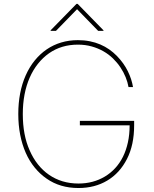

<svg xmlns="http://www.w3.org/2000/svg" viewBox="-20 -940 779 970"><path d="M110.1 -559.7Q128.9 -601.9 155.7 -634.8Q182.5 -667.6 215.9 -690.5Q249.3 -713.4 289.1 -725.3Q328.8 -737.2 373.6 -737.2Q405.5 -737.2 433.8 -731.5Q462 -725.9 486.5 -715.4Q511 -704.9 532 -690.2Q552.9 -675.4 570.3 -657.7Q605.8 -621.1 625.7 -580.4Q645.6 -539.8 652 -500H629.3Q625 -524.9 614.7 -550.2Q604.4 -575.6 588.4 -599.6Q572.4 -623.6 551 -644.5Q529.5 -665.5 502.5 -680.9Q475.5 -696.4 443.2 -705.4Q410.9 -714.5 373.6 -714.5Q290.1 -714.5 227.6 -670.8Q196.4 -648.8 171.7 -617.7Q147 -586.6 130 -547.8Q112.9 -508.9 104 -462.5Q95.2 -416.2 95.2 -363.6Q95.2 -257.5 129.6 -180.8Q146.7 -141.3 171.3 -110.1Q196 -78.8 227.3 -57.2Q258.5 -35.5 296 -24.1Q333.5 -12.8 376.4 -12.8Q414.1 -12.8 447.3 -21.7Q480.5 -30.5 509.6 -47.9Q538.7 -65.3 562 -90.6Q585.2 -115.8 601.4 -148.4Q617.5 -181.1 626.2 -220.9Q634.9 -260.7 634.9 -306.8H383.5V-329.5H657.7V-306.8Q657.7 -207.7 621.4 -136.7Q584.9 -65.3 521.8 -27.7Q458.8 9.9 376.4 9.9Q283.4 9.9 215.9 -37.3Q181.8 -60.7 155 -93.8Q128.2 -126.8 109.9 -168.3Q91.6 -209.9 82 -259.1Q72.4 -308.2 72.4 -363.6Q72.4 -475.1 110.1 -559.7ZM235.8 -784.1V-786.9L366.5 -920.5H372.2L502.8 -786.9V-784.1H475.9L369.3 -893.5L262.8 -784.1Z"/></svg>

Font: Inter P Thin
Style: Regular
Weight: 100
Designer: Rasmus Andersson
Foundry: rsms
Version: Version 3.018;git-588b23468